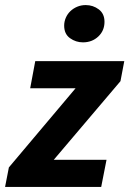

<svg xmlns="http://www.w3.org/2000/svg" viewBox="-30 -737 510 757"><path d="M5 -77 268 -389H89L109 -496H460L445 -417L182 -107H390L369 0H-10ZM297 -570Q269 -570 246 -586.5Q223 -603 223 -636Q223 -652 229.5 -667Q236 -682 247.5 -693Q259 -704 274.5 -710.5Q290 -717 308 -717Q337 -717 359.5 -700Q382 -683 382 -651Q382 -616 357.5 -593Q333 -570 297 -570Z"/></svg>

Font: mr_Source Sans Pro
Style: Bold Italic
Weight: 700
Italic angle: -11°
Designer: Paul D. Hunt
Foundry: Adobe Systems Incorporated
Version: Version 1.036;July 10, 2024;FontCreator 11.5.0.2430 64-bit